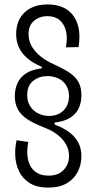

<svg xmlns="http://www.w3.org/2000/svg" viewBox="-20 -692 432 868"><path d="M199 156Q146 156 114 135.5Q82 115 66.5 83Q51 51 49 13.5Q47 -24 55 -58L108 -50Q99 -6 106.5 28.5Q114 63 137.5 82.5Q161 102 200 102Q244 102 268 76Q292 50 292 14Q292 -14 279.5 -37.5Q267 -61 243 -80.5Q219 -100 186 -113Q159 -124 134.5 -135.5Q110 -147 90 -163Q70 -179 58.5 -202Q47 -225 47 -258Q47 -289 59 -316Q71 -343 98 -360.5Q125 -378 169 -383V-390Q128 -407 102.5 -429.5Q77 -452 65 -479Q53 -506 53 -538Q53 -578 69.5 -608Q86 -638 118 -655Q150 -672 195 -672Q246 -672 280.5 -650Q315 -628 330 -585Q345 -542 335 -479L278 -478Q286 -522 278 -553Q270 -584 249 -601.5Q228 -619 194 -619Q159 -619 134 -598Q109 -577 109 -538Q109 -509 122.5 -484.5Q136 -460 161 -439Q186 -418 222 -402Q250 -389 273 -376.5Q296 -364 313 -348.5Q330 -333 339 -312Q348 -291 348 -261Q348 -229 336.5 -203.5Q325 -178 298.5 -160.5Q272 -143 227 -138V-129Q267 -114 293.5 -94Q320 -74 334 -47.5Q348 -21 348 14Q348 52 331.5 84.5Q315 117 282 136.5Q249 156 199 156ZM202 -168Q231 -168 251 -180Q271 -192 281.5 -212Q292 -232 292 -257Q292 -278 284.5 -295.5Q277 -313 263.5 -324.5Q250 -336 232 -342Q214 -348 194 -348Q158 -348 130.5 -327Q103 -306 103 -262Q103 -239 111 -222Q119 -205 132.5 -193Q146 -181 164 -174.5Q182 -168 202 -168Z"/></svg>

Font: Bricolage Grotesque 24pt Condensed ExtraLight
Style: Regular
Weight: 250
Width: 3
Designer: Mathieu Triay
Foundry: Atelier Triay
Version: Version 1.001;gftools[0.9.33.dev8+g029e19f]